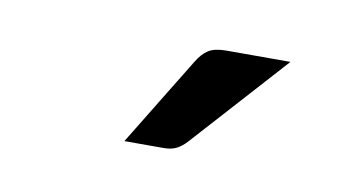

<svg xmlns="http://www.w3.org/2000/svg" viewBox="-33 -781 465 257"><g transform="rotate(10 200.0 -652.5)"><path d="M345.5 -724.5 229 -595.5Q222 -588 215.2 -584.8Q208.5 -581.5 198 -581.5H145L219 -702.5Q226 -714 234.2 -719.2Q242.5 -724.5 258.5 -724.5Z"/></g></svg>

Font: Lato
Style: Regular
Weight: 400
Designer: Lukasz Dziedzic with Adam Twardoch and Botio Nikoltchev
Foundry: tyPoland Lukasz Dziedzic
Version: Version 2.015; 2015-08-06; http://www.latofonts.com/